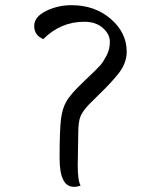

<svg xmlns="http://www.w3.org/2000/svg" viewBox="-20 -717 606 741"><path d="M282 -202 280 -79Q280 -20 291 -1Q280 4 265 4Q210 4 210 -106Q210 -216 215.5 -258Q221 -300 236 -325Q252 -354 304.5 -403.5Q357 -453 368 -466Q379 -479 391.5 -503Q404 -527 404 -556Q404 -585 377 -609Q350 -633 305 -633Q214 -633 147 -566Q112 -581 112 -616.5Q112 -652 157.5 -674.5Q203 -697 256 -697Q346 -697 407.5 -644Q469 -591 469 -517Q469 -474 438 -434Q408 -397 378 -368Q348 -339 325 -315.5Q302 -292 292 -271Q282 -250 282 -202Z"/></svg>

Font: Laila
Style: Regular
Weight: 400
Version: Version 1.301;PS 1.0;hotconv 1.0.78;makeotf.lib2.5.61930; tt